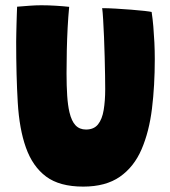

<svg xmlns="http://www.w3.org/2000/svg" viewBox="-20 -695 646 730"><path d="M296.5 14.5Q206.5 14.5 155.2 -23.8Q104 -62 78.5 -134Q53.5 -204 47.5 -305.5Q41.5 -407 41.5 -536.5Q41.5 -552.5 42 -569Q42.5 -585.5 42.8 -602.5Q43 -619.5 43.8 -636.5Q44.5 -653.5 45 -669.5Q68.5 -671.5 92 -673.2Q115.5 -675 137 -675Q164.5 -675 192.5 -673.2Q220.5 -671.5 243 -669Q239.5 -632.5 237.2 -590.2Q235 -548 234 -503.8Q233 -459.5 233 -416.5Q233 -368 235.5 -331Q238 -294 244 -268.5Q252 -234.5 267.2 -218.5Q282.5 -202.5 307 -202.5Q337 -202.5 352.8 -222.2Q368.5 -242 374.2 -276.8Q380 -311.5 380 -356Q380 -375.5 379.5 -407.8Q379 -440 378 -478.2Q377 -516.5 375.5 -553.8Q374 -591 372.2 -620.2Q370.5 -649.5 368.5 -664Q391 -664 420.5 -662.2Q450 -660.5 479 -658.2Q508 -656 529.5 -653.5Q551 -651 556.5 -649.5Q560.5 -623.5 563 -594Q565.5 -564.5 567 -533.2Q568.5 -502 568.5 -470Q568.5 -369.5 557.8 -281.8Q547 -194 518.2 -127.2Q489.5 -60.5 435.8 -23Q382 14.5 296.5 14.5Z"/></svg>

Font: Grandstander Thin ExtraBold
Style: Regular
Weight: 800
Version: Version 1.200